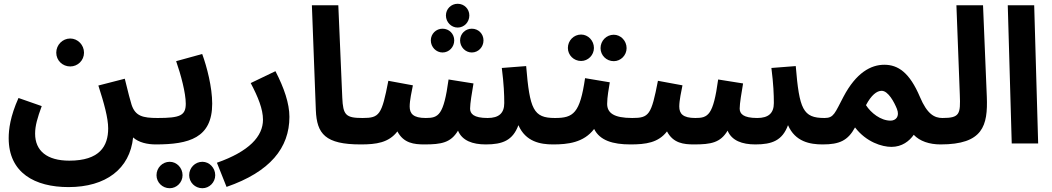

<svg xmlns="http://www.w3.org/2000/svg" viewBox="-20 -760 5572 1017"><path d="M352 -408C392 -408 425 -440 425 -481C425 -522 392 -556 352 -556C311 -556 278 -522 278 -481C278 -440 311 -408 352 -408ZM26 -28C26 156 165 231 343 231C540 231 668 135 685 -32C715 -5 761 5 805 5C856 5 885 -25 885 -67C885 -106 865 -135 815 -135C736 -135 697 -145 677 -205C670 -226 660 -266 641 -343L501 -307C531 -214 553 -135 553 -80C553 15 507 91 347 91C229 91 166 39 166 -52C166 -94 178 -135 201 -198L78 -241C34 -143 26 -74 26 -28Z M805 5C981 5 1104 -29 1104 -211C1104 -298 1076 -406 1051 -474L913 -436C938 -365 964 -267 964 -211C964 -148 934 -135 815 -135ZM1052 237C1089 237 1120 206 1120 168C1120 129 1089 97 1052 97C1013 97 982 129 982 168C982 206 1013 237 1052 237ZM879 237C916 237 947 206 947 168C947 129 916 97 879 97C840 97 809 129 809 168C809 206 840 237 879 237Z M1180 230C1411 150 1513 23 1513 -141C1513 -212 1485 -294 1439 -383L1308 -320C1347 -246 1373 -182 1373 -126C1373 -38 1300 42 1129 102Z M1890 5C1942 5 1971 -25 1971 -67C1971 -106 1950 -135 1900 -135C1811 -135 1797 -151 1793 -243L1772 -732H1632L1653 -176C1658 -51 1703 5 1890 5Z M2404 -614C2439 -614 2466 -643 2466 -678C2466 -713 2439 -740 2404 -740C2370 -740 2342 -713 2342 -678C2342 -643 2370 -614 2404 -614ZM2324 -482C2359 -482 2386 -511 2386 -546C2386 -581 2359 -608 2324 -608C2290 -608 2262 -581 2262 -546C2262 -511 2290 -482 2324 -482ZM2479 -482C2514 -482 2541 -511 2541 -546C2541 -581 2514 -608 2479 -608C2445 -608 2417 -581 2417 -546C2417 -511 2445 -482 2479 -482ZM1891 5C1973 5 2039 -4 2085 -64C2118 -1 2174 5 2228 5C2318 5 2368 -4 2406 -68C2428 -15 2483 5 2553 5C2642 5 2696 -16 2726 -97C2764 -9 2843 5 2909 5C2962 5 2990 -25 2990 -67C2990 -106 2969 -135 2919 -135C2805 -135 2786 -181 2767 -410L2638 -400C2649 -313 2651 -259 2651 -214C2651 -161 2623 -135 2563 -135C2488 -135 2470 -158 2470 -185C2470 -212 2480 -271 2488 -318L2356 -339C2330 -149 2303 -135 2235 -135C2169 -135 2150 -158 2150 -196C2150 -228 2161 -278 2167 -308L2037 -332C2002 -151 1990 -135 1901 -135Z M3058 -437C3095 -437 3126 -468 3126 -506C3126 -545 3095 -577 3058 -577C3019 -577 2988 -545 2988 -506C2988 -468 3019 -437 3058 -437ZM3231 -436C3268 -436 3299 -467 3299 -505C3299 -544 3268 -576 3231 -576C3192 -576 3161 -544 3161 -505C3161 -467 3192 -436 3231 -436ZM2910 5C2986 5 3072 -4 3127 -77C3157 -16 3226 5 3319 5C3371 5 3399 -25 3399 -67C3399 -106 3379 -135 3329 -135C3231 -135 3196 -162 3196 -210C3196 -246 3205 -293 3210 -324L3079 -346C3052 -160 3017 -135 2920 -135Z M3319 5C3401 5 3467 -4 3513 -64C3546 -1 3602 5 3656 5C3746 5 3796 -4 3834 -68C3856 -15 3911 5 3981 5C4070 5 4124 -16 4154 -97C4192 -9 4271 5 4337 5C4390 5 4418 -25 4418 -67C4418 -106 4397 -135 4347 -135C4233 -135 4214 -181 4195 -410L4066 -400C4077 -313 4079 -259 4079 -214C4079 -161 4051 -135 3991 -135C3916 -135 3898 -158 3898 -185C3898 -212 3908 -271 3916 -318L3784 -339C3758 -149 3731 -135 3663 -135C3597 -135 3578 -158 3578 -196C3578 -228 3589 -278 3595 -308L3465 -332C3430 -151 3418 -135 3329 -135Z M4338 5C4426 5 4471 -15 4509 -85C4569 -7 4652 18 4702 18C4758 18 4797 -13 4820 -46C4852 -12 4903 5 4962 5C5013 5 5042 -25 5042 -67C5042 -106 5022 -135 4972 -135C4929 -135 4891 -156 4853 -246C4798 -376 4737 -417 4664 -417C4593 -417 4515 -375 4448 -248C4402 -161 4397 -135 4348 -135ZM4567 -203C4595 -256 4624 -279 4650 -279C4685 -279 4717 -218 4731 -183C4747 -142 4724 -121 4697 -121C4645 -121 4593 -162 4567 -203Z M4962 5C5187 5 5213 -94 5207 -248L5187 -732H5046L5064 -258C5068 -156 5064 -135 4972 -135Z M5339 0H5479L5458 -732H5318Z"/></svg>

Font: Noto Sans Arabic UI
Style: Bold
Weight: 700
Designer: Monotype Design Team, Nadine Chahine and Nizar Qandah
Foundry: Monotype Imaging Inc.
Version: Version 2.010